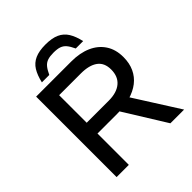

<svg xmlns="http://www.w3.org/2000/svg" viewBox="-238 -1033 1181 1181"><g transform="rotate(-45 352.0 -443.0)"><path d="M88.9 0V-700H394.4Q469.6 -700 524.5 -675.7Q579.5 -651.4 610.2 -605Q641 -558.6 641 -492Q641 -439 622 -398Q603 -357 567.4 -329.3Q531.8 -301.7 480.7 -287.2Q429.5 -272.6 365.2 -272.6H195.2V0ZM556.8 0 377.1 -289.6 478 -312.4 676.2 0ZM195.2 -366.4H386.9Q456.5 -366.4 495 -398.6Q533.4 -430.7 533.4 -491.5Q533.4 -550.2 494.7 -578.2Q455.9 -606.2 384.1 -606.2H195.2ZM175.9 -737Q187.6 -787.9 208 -821.1Q228.5 -854.2 264.2 -870.2Q299.9 -886.2 355.5 -886.2Q412 -886.2 447.2 -870.2Q482.4 -854.2 503 -821.1Q523.6 -787.9 535 -737H470.6Q456.1 -768.4 441.8 -785.4Q427.5 -802.3 407.6 -809.1Q387.7 -815.9 355.5 -815.9Q324 -815.9 303.7 -809.1Q283.5 -802.3 269.2 -785.4Q254.9 -768.4 240.3 -737Z"/></g></svg>

Font: REM Medium
Style: Regular
Weight: 500
Designer: Octavio Pardo
Foundry: Ashler Design
Version: Version 1.005;gftools[0.9.28]